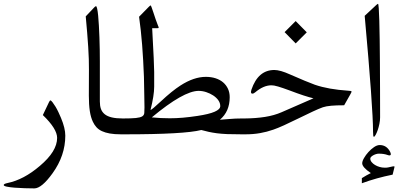

<svg xmlns="http://www.w3.org/2000/svg" viewBox="-94 -765 2134 1023"><path d="M253.9 -42.5Q253.9 64 186 158.2Q127.9 238.8 88.9 238.8Q64.9 238.8 36.1 237.8Q7.3 236.8 -17.1 234.9Q-41.5 232.9 -57.9 229.5Q-74.2 226.1 -74.2 220.7Q-74.2 214.4 -53.2 210Q-10.7 201.2 32 178.7Q74.7 156.2 118.2 119.1Q210.4 41.5 210.4 -30.3Q210.4 -78.6 134.3 -151.9L167 -220.7Q171.9 -230 174.3 -230.5Q178.7 -229.5 186 -220Q193.4 -210.4 201.7 -196.8Q210 -183.1 217.5 -167Q225.1 -150.9 231 -136.7Q253.9 -82 253.9 -42.5Z M550.8 -49.3Q516.1 -49.3 491.2 -53.7Q466.3 -58.1 448.7 -66.4Q431.2 -74.7 419.9 -87.2Q408.7 -99.6 400.9 -116.2Q389.6 -139.6 384.5 -173.6Q379.4 -207.5 379.4 -255.4L379.9 -394.5Q380.4 -445.3 376 -514.9Q371.6 -584.5 362.8 -677.7L407.7 -725.1Q413.6 -731.9 417.5 -731.9Q420.9 -731.9 423.8 -718.3Q426.8 -704.6 429 -681.6Q431.2 -658.7 432.9 -628.4Q434.6 -598.1 435.8 -565.4Q437 -532.7 437.5 -499.5Q438 -466.3 438 -436.5V-224.1Q438 -201.2 443.8 -184.6Q449.7 -168 463.9 -156.5Q478 -145 501.7 -139.4Q525.4 -133.8 560.5 -133.8H565.4Q569.3 -133.8 572 -130.1Q574.7 -126.5 576.4 -120.6Q578.1 -114.7 579.1 -107.2Q580.1 -99.6 580.1 -91.3Q580.1 -83.5 579.1 -76.2Q578.1 -68.8 576.4 -63Q574.7 -57.1 572 -53.2Q569.3 -49.3 565.4 -49.3Z M1193.8 -49.3Q1148.9 -49.3 1117.4 -50.5Q1085.9 -51.8 1062 -54.9Q1038.1 -58.1 1018.8 -62.3Q999.5 -66.4 978.5 -72.3Q888.2 -49.3 570.3 -49.3H555.7Q551.8 -49.3 549.1 -53.2Q546.4 -57.1 544.7 -63Q543 -68.8 541.7 -76.2Q540.5 -83.5 540.5 -91.3Q540.5 -107.9 544.4 -120.8Q548.3 -133.8 555.7 -133.8H560.5Q606 -133.8 629.9 -136.2Q653.8 -138.7 663.8 -145Q673.8 -151.4 674.8 -163.1Q675.8 -174.8 675.8 -192.9Q675.8 -215.8 674.8 -256.1Q673.8 -296.4 672.9 -356.4Q669.4 -447.8 663.3 -525.6Q657.2 -603.5 647 -675.8L698.7 -728.5Q706.1 -735.8 708.5 -736.3Q710 -736.3 714.1 -725.1Q718.3 -713.9 723.6 -697.5Q729 -681.2 735.1 -662.8Q741.2 -644.5 747.1 -630.4Q751.5 -621.1 751.5 -617.2Q751.5 -615.2 747.6 -615Q743.7 -614.7 739.7 -614.7H716.8Q722.2 -514.2 724.9 -457.3Q727.5 -400.4 727.5 -381.8V-303.2Q727.5 -256.8 708 -179.2Q714.4 -179.2 762.7 -224.6Q793 -252.9 819.3 -274.2Q845.7 -295.4 867.7 -309.6Q939 -355.5 1002.9 -355.5Q1031.2 -355.5 1054.7 -347.9Q1078.1 -340.3 1094.7 -326.2Q1111.3 -312 1120.6 -292Q1129.9 -272 1129.9 -247.1Q1129.9 -170.9 1077.6 -127Q1096.2 -127.9 1127.4 -130.9Q1158.7 -133.8 1193.8 -133.8H1208.5Q1216.3 -133.8 1220 -120.8Q1223.6 -107.9 1223.6 -91.3Q1223.6 -83.5 1222.7 -76.2Q1221.7 -68.8 1220 -63Q1218.3 -57.1 1215.6 -53.2Q1212.9 -49.3 1208.5 -49.3ZM1079.6 -199.7Q1079.6 -216.3 1069.1 -231Q1058.6 -245.6 1041.7 -256.6Q1024.9 -267.6 1004.6 -274.2Q984.4 -280.8 964.4 -280.8Q884.3 -280.8 714.8 -139.6Q738.8 -137.2 762.2 -136Q785.6 -134.8 811 -134.8Q843.8 -134.8 880.4 -137.9Q917 -141.1 959 -147.5Q1079.6 -165.5 1079.6 -199.7Z M1540.5 -592.8 1481.4 -533.7 1422.4 -593.8 1481.4 -652.8ZM1772 -261.2 1739.7 -204.1Q1699.2 -204.1 1671.1 -201.7Q1643.1 -199.2 1626 -193.4Q1604 -185.5 1571.8 -170.4Q1539.6 -155.3 1494.6 -133.3Q1451.2 -111.8 1418.7 -97.2Q1386.2 -82.5 1362.3 -74.2Q1327.6 -62 1291.5 -55.7Q1255.4 -49.3 1213.4 -49.3H1198.7Q1194.8 -49.3 1192.1 -53.2Q1189.5 -57.1 1187.7 -63Q1186 -68.8 1184.8 -76.2Q1183.6 -83.5 1183.6 -91.3Q1183.6 -99.6 1184.8 -107.2Q1186 -114.7 1187.7 -120.6Q1189.5 -126.5 1192.1 -130.1Q1194.8 -133.8 1198.7 -133.8H1208.5Q1269 -134.3 1318.1 -142.1Q1367.2 -149.9 1406.2 -167L1576.2 -241.2Q1555.2 -246.1 1523.7 -256.3Q1492.2 -266.6 1447.3 -283.7Q1411.6 -296.9 1387.7 -304Q1363.8 -311 1352.1 -310.5Q1310.1 -310.5 1266.1 -273.4Q1257.8 -266.1 1250.5 -266.1Q1243.2 -266.1 1243.2 -275.9Q1243.2 -276.9 1245.6 -287.1Q1281.2 -392.1 1367.7 -392.1Q1398.9 -392.1 1451.7 -368.2Q1496.6 -348.1 1529.1 -335Q1561.5 -321.8 1583.5 -313.5Q1620.6 -300.8 1664.8 -293Q1709 -285.2 1761.2 -281.7Q1779.3 -281.2 1779.3 -276.9Q1779.3 -273.9 1772 -261.2Z M1931.2 -139.6Q1931.2 -123.5 1927.5 -105.2Q1923.8 -86.9 1918.5 -71.8Q1913.1 -56.6 1907.5 -46.4Q1901.9 -36.1 1897.9 -36.1Q1893.6 -36.1 1893.6 -64Q1893.6 -190.4 1849.1 -680.7L1909.2 -736.8Q1916.5 -743.7 1919.9 -744.6Q1922.4 -744.6 1924.1 -720.7Q1925.8 -696.8 1927 -654.5Q1928.2 -612.3 1929 -554.9Q1929.7 -497.6 1930.2 -430.4Q1930.7 -363.3 1930.9 -289.1Q1931.2 -214.8 1931.2 -139.6ZM2006.8 129.4 1998 165.5Q1954.6 174.3 1914.1 185.5Q1873.5 196.8 1834 211.4V184.1Q1846.7 176.3 1858.6 169.4Q1870.6 162.6 1881.8 157.2Q1835.9 126 1835.9 105Q1835.9 93.8 1845.5 77.1Q1855 60.5 1868.9 45.2Q1882.8 29.8 1898.9 18.8Q1915 7.8 1929.2 7.8Q1966.3 7.8 1984.9 44.4Q1988.3 52.2 1988.3 56.2Q1988.3 63 1981 63Q1977.1 63 1971.7 61Q1951.7 53.7 1924.3 53.7Q1917 53.7 1909.2 56.2Q1901.4 58.6 1894.8 62.3Q1888.2 65.9 1883.5 70.6Q1878.9 75.2 1878.9 80.1Q1878.9 89.8 1886 98.6Q1893.1 107.4 1904.1 114Q1915 120.6 1928.5 124.5Q1941.9 128.4 1955.1 128.4Q1964.4 128.9 1973.4 127.2Q1982.4 125.5 1992.2 123L1999 121.6Q2000.5 121.1 2004.4 121.1Q2006.8 121.1 2007.3 121.3Q2007.8 121.6 2007.8 124Q2007.8 125 2007.6 126.2Q2007.3 127.4 2006.8 129.4Z"/></svg>

Font: XB Kayhan
Style: Regular
Weight: 400
Designer: Behnam
Foundry: Irmug
Version: Version 7.300 2009